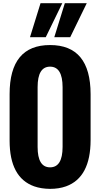

<svg xmlns="http://www.w3.org/2000/svg" viewBox="-20 -1182 636 1219"><path d="M377.4 -628.9Q377 -758.8 297.9 -758.8Q218.8 -758.8 218.8 -628.9V-249Q218.8 -119.6 297.9 -119.6Q377 -119.6 377.4 -249ZM41 -289.1V-584.5Q41 -896 297.9 -896Q554.7 -896 555.2 -584.5V-293.5Q555.2 -55.7 399.4 1Q354.5 17.1 297.9 17.1Q241.2 16.6 196.8 1Q41 -54.7 41 -289.1ZM170.4 -945.8 237.3 -1161.6H375.5L270.5 -945.8ZM324.7 -945.8 391.6 -1161.6H530.8L425.8 -945.8Z"/></svg>

Font: Oswald-Bold
Style: Bold
Weight: 700
Designer: vernon adams
Foundry: vernon adams
Version: Version 2.002; ttfautohint (v0.92.18-e454-dirty) -l 8 -r 50 